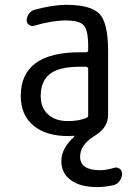

<svg xmlns="http://www.w3.org/2000/svg" viewBox="-20 -550 540 790"><path d="M309.6 -275.4Q222.7 -275.4 185.1 -245.6Q147.5 -215.8 147.5 -155.3Q147.5 -106.4 177.7 -79.1Q208 -51.8 259.8 -51.8Q302.7 -51.8 335 -64.5Q342.8 -67.4 342.8 -76.2V-265.6Q342.8 -274.4 334 -275.4ZM259.8 9.8Q168.9 9.8 117.2 -33.7Q65.4 -77.1 65.4 -155.3Q65.4 -335 309.6 -335H334Q342.8 -335 342.8 -343.8V-360.4Q342.8 -425.8 324.7 -445.8Q306.6 -465.8 250 -465.8Q194.3 -465.8 121.1 -444.3Q110.4 -440.4 100.1 -447.3Q89.8 -454.1 89.8 -465.8Q89.8 -480.5 99.1 -493.2Q108.4 -505.9 122.1 -509.8Q194.3 -529.3 250 -530.3Q353.5 -530.3 389.2 -493.2Q424.8 -456.1 424.8 -339.8V-77.1Q424.8 -26.4 374 5.9Q309.6 43.9 309.6 94.7Q309.6 149.4 389.6 150.4Q418.9 150.4 449.2 140.6Q460.9 136.7 471.7 144Q482.4 151.4 482.4 164.1Q482.4 180.7 472.2 194.3Q461.9 208 447.3 211.9Q412.1 219.7 379.9 219.7Q309.6 219.7 271 190.9Q232.4 162.1 232.4 113.3Q232.4 60.5 284.2 13.7Q286.1 11.7 285.6 10.3Q285.2 8.8 283.2 8.8Q279.3 8.8 271.5 9.3Q263.7 9.8 259.8 9.8Z"/></svg>

Font: Rounded Mgen+ 1mn regular
Style: Regular
Weight: 400
Designer: [Source Han Sans]
Ryoko NISHIZUKA  (kana & ideographs); Paul D. Hunt (Latin, Greek & Cyrillic); Wenlong ZHANG  (bopomofo
Version: Version 1.059.20150602